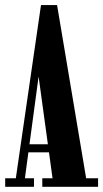

<svg xmlns="http://www.w3.org/2000/svg" viewBox="-21 -720 398 740"><path d="M-1 0V-33H40L137 -700.5H199L311 -33H357V0H142V-33H181.5L127 -430.5H128.5L75 -33H110V0ZM75.5 -133V-164H183.5V-133Z"/></svg>

Font: Imbue 24pt
Style: Bold
Weight: 700
Designer: Tyler Finck
Foundry: Etcetera Type Company
Version: Version 1.102